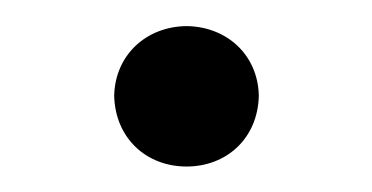

<svg xmlns="http://www.w3.org/2000/svg" viewBox="-20 -123 291 150"><path d="M125.7 7.1C157 7.1 181.5 -14.9 182.2 -48.3C181.5 -80.3 157 -102.3 125.7 -102.6C94.5 -102.3 70 -80.3 69.2 -48.3C70 -14.9 94.5 7.1 125.7 7.1Z"/></svg>

Font: Margiela Serif
Style: Regular
Weight: 400
Designer: Andreas Faust, Stefan Endress
Version: Version 1.002;FEAKit 1.0